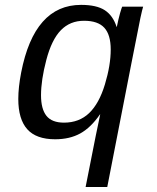

<svg xmlns="http://www.w3.org/2000/svg" viewBox="-20 -556 640 784"><path d="M311 -536.1Q374.5 -536.1 408 -514.2Q441.4 -492.2 456.1 -446.3H457Q463.4 -478 470.2 -502Q477.1 -525.9 479 -528.8H564.5Q561 -518.1 553.2 -482.2Q545.4 -446.3 418 207.5H329.6Q382.3 -61 389.2 -88.9H388.2Q351.1 -35.2 307.9 -11.2Q264.6 12.7 205.1 12.7Q127.9 12.7 91.3 -28.3Q54.7 -69.3 54.7 -151.9Q54.7 -199.2 66.4 -259.8Q120.1 -536.1 311 -536.1ZM432.1 -354Q432.1 -414.1 406 -442.6Q379.9 -471.2 323.2 -471.2Q266.1 -471.2 228.5 -432.6Q190.9 -394 169.2 -311.5Q147.5 -229 147.5 -167Q147.5 -110.8 169.7 -83Q191.9 -55.2 241.2 -55.2Q303.2 -55.2 344 -94.2Q384.8 -133.3 408.4 -211.4Q432.1 -289.6 432.1 -354Z"/></svg>

Font: Liberation Mono
Style: Italic
Weight: 400
Italic angle: -12°
Monospace: yes
Designer: Steve Matteson
Foundry: Ascender Corporation
Version: Version 2.1.5